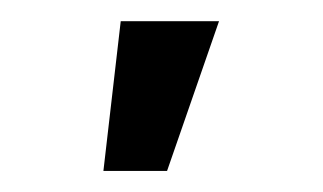

<svg xmlns="http://www.w3.org/2000/svg" viewBox="-20 -781 310 184"><path d="M79.1 -617.2 95.7 -760.7H189.9L140.1 -617.2Z"/></svg>

Font: Inter-Regular
Style: Regular
Weight: 400
Designer: Rasmus Andersson
Foundry: rsms
Version: Version 4.000;git-a52131595